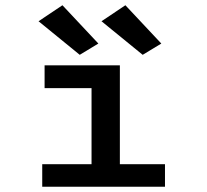

<svg xmlns="http://www.w3.org/2000/svg" viewBox="-20 -712 790 732"><path d="M141 0V-86H329V-376H150V-463H437V-86H609V0ZM284 -503 127 -631 218 -692 355 -546ZM524 -503 367 -631 458 -692 595 -546Z"/></svg>

Font: Inconsolata ExtraExpanded SemiBold
Style: Regular
Weight: 600
Width: 8
Monospace: yes
Designer: Raph Levien, Cyreal, Brenton Simpson
Foundry: Raph Levien, Cyreal, Google
Version: Version 3.001; ttfautohint (v1.8.2.53-6de2)